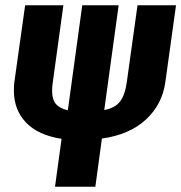

<svg xmlns="http://www.w3.org/2000/svg" viewBox="-20 -713 692 733"><path d="M652 -693 611 -398Q599 -314 537 -256.5Q475 -199 369 -184L344 0H190L215 -183Q125 -197 79 -245.5Q33 -294 33 -367Q33 -389 35 -401L76 -693H222L181 -395Q179 -384 179 -365Q179 -333 193.5 -316Q208 -299 239 -292L294 -693H433L378 -293Q418 -300 437.5 -324.5Q457 -349 464 -399L505 -693Z"/></svg>

Font: Fira Sans Extra Condensed
Style: Bold Italic
Weight: 700
Width: 3
Italic angle: -8°
Designer: Carrois Corporate & Edenspiekermann AG
Foundry: Carrois Corporate GbR & Edenspiekermann AG
Version: Version 4.203